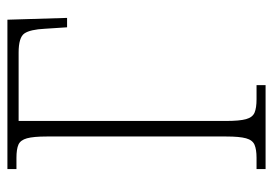

<svg xmlns="http://www.w3.org/2000/svg" viewBox="-132 -622 754 531"><g transform="rotate(-90 245.5 -357.0)"><path d="M43 0V-25H74Q97 -25 110 -30.5Q123 -36 128 -54Q133 -72 133 -109V-605Q133 -642 128 -660Q123 -678 110.5 -683.5Q98 -689 74 -689H43V-714H456L461 -549H435L431 -610Q429 -651 418 -667Q407 -683 365 -683H176V-109Q176 -72 181 -54Q186 -36 199 -30.5Q212 -25 236 -25H275V0Z"/></g></svg>

Font: Noto Serif SemiCondensed ExtraLight
Style: Regular
Weight: 200
Width: 4
Designer: Monotype Design Team
Foundry: Monotype Imaging Inc.
Version: Version 2.014